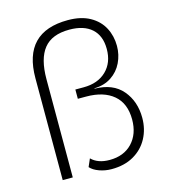

<svg xmlns="http://www.w3.org/2000/svg" viewBox="-111 -823 812 921"><g transform="rotate(-15 295.0 -362.5)"><path d="M535 -190Q535 -134 510.5 -88.5Q486 -43 440 -16.5Q394 10 330 10Q298 10 269 -0.5Q240 -11 225 -28L242 -67Q274 -35 332 -35Q403 -35 444.5 -79Q486 -123 486 -195Q486 -275 437 -316.5Q388 -358 301 -358H260V-404H301Q372 -404 414 -444.5Q456 -485 456 -553Q456 -619 417 -654Q378 -689 306 -689Q219 -689 179 -639Q139 -589 139 -488V0H89V-506Q89 -735 311 -735Q376 -735 420 -710.5Q464 -686 485.5 -645Q507 -604 507 -555Q507 -511 488.5 -472.5Q470 -434 434.5 -410.5Q399 -387 350 -386V-384Q441 -383 488 -327.5Q535 -272 535 -190Z"/></g></svg>

Font: Work Sans Light
Style: Regular
Weight: 300
Designer: Wei Huang
Foundry: Wei Huang
Version: Version 1.500